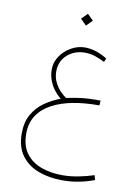

<svg xmlns="http://www.w3.org/2000/svg" viewBox="-102 -690 793 1094"><g transform="rotate(10 294.5 -143.0)"><path d="M316.4 -622.6 350.6 -588.4 316.4 -554.2 282.2 -588.4ZM473.1 -147.9 471.2 -119.6H460Q385.3 -119.6 318.1 -106.9Q251 -94.2 199.2 -66.9Q147.5 -39.6 117.9 4.4Q88.4 48.3 88.4 110.8Q88.4 180.7 120.8 224.4Q153.3 268.1 208.3 288.3Q263.2 308.6 330.1 308.6Q377.9 308.6 425 299.3Q472.2 290 513.2 276.4L520.5 303.2Q432.6 337.4 336.4 337.4Q260.3 337.4 198.2 314.2Q136.2 291 99.6 241.7Q63 192.4 63 114.7Q63 48.3 88.9 3.2Q114.7 -42 157 -71.5Q199.2 -101.1 247.6 -119.1Q230.5 -131.3 211.9 -154.1Q193.4 -176.8 180.7 -207.8Q168 -238.8 168 -274.4Q168 -317.4 192.4 -352.8Q216.8 -388.2 254.9 -409.4Q293 -430.7 334 -430.7Q362.8 -430.7 395 -421.1Q427.2 -411.6 462.9 -389.6L454.1 -368.2Q429.7 -380.9 400.6 -391.1Q371.6 -401.4 338.9 -401.4Q278.3 -401.4 236.8 -364.5Q195.3 -327.6 195.3 -267.6Q195.3 -233.9 209 -206.1Q222.7 -178.2 241.7 -158.4Q260.7 -138.7 276.9 -128.4Q328.6 -139.6 367.2 -143.8Q405.8 -147.9 446.8 -147.9Z"/></g></svg>

Font: Vazirmatn FD NL Thin
Style: Regular
Weight: 100
Designer: Saber Rastikerdar
Foundry: Saber Rastikerdar
Version: Version 33.003